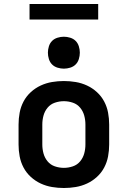

<svg xmlns="http://www.w3.org/2000/svg" viewBox="-20 -934 640 962"><path d="M300 8Q270 8 240.5 3Q211 -2 184 -14.5Q157 -27 134.5 -47.5Q112 -68 98 -94.5Q84 -121 78.5 -150.5Q73 -180 73 -210V-310Q73 -340 78.5 -369.5Q84 -399 98 -425.5Q112 -452 134.5 -472.5Q157 -493 184 -505.5Q211 -518 240.5 -523Q270 -528 300 -528Q330 -528 359.5 -523Q389 -518 416 -505.5Q443 -493 465.5 -472.5Q488 -452 502 -425.5Q516 -399 521.5 -369.5Q527 -340 527 -310V-210Q527 -180 521.5 -150.5Q516 -121 502 -94.5Q488 -68 465.5 -47.5Q443 -27 416 -14.5Q389 -2 359.5 3Q330 8 300 8ZM300 -93Q323 -93 345 -100.5Q367 -108 381.5 -125.5Q396 -143 402 -165Q408 -187 408 -210V-310Q408 -333 402 -355Q396 -377 381.5 -394.5Q367 -412 345 -419.5Q323 -427 300 -427Q277 -427 255 -419.5Q233 -412 218.5 -394.5Q204 -377 198 -355Q192 -333 192 -310V-210Q192 -187 198 -165Q204 -143 218.5 -125.5Q233 -108 255 -100.5Q277 -93 300 -93ZM300 -590Q284 -590 268 -595Q252 -600 241 -611Q230 -622 225 -638Q220 -654 220 -670Q220 -686 225 -702Q230 -718 241 -729Q252 -740 268 -745Q284 -750 300 -750Q316 -750 332 -745Q348 -740 359 -729Q370 -718 375 -702Q380 -686 380 -670Q380 -654 375 -638Q370 -622 359 -611Q348 -600 332 -595Q316 -590 300 -590ZM128 -836V-914H472V-836Z"/></svg>

Font: Iosevka Fixed Extended
Style: Bold
Weight: 700
Width: 7
Monospace: yes
Designer: Belleve Invis
Foundry: Belleve Invis
Version: Version 24.1.1; ttfautohint (v1.8.4)